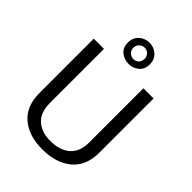

<svg xmlns="http://www.w3.org/2000/svg" viewBox="-266 -1070 1208 1208"><g transform="rotate(45 338.0 -466.0)"><path d="M340 -753.5Q299 -753.5 270.2 -778Q241.5 -802.5 241.5 -846.5Q241.5 -888.5 270.2 -915Q299 -941.5 340 -941.5Q380 -941.5 408.5 -915.2Q437 -889 437 -846.5Q437 -802.5 408.2 -778Q379.5 -753.5 340 -753.5ZM340 -796.5Q361 -796.5 375 -810.2Q389 -824 389 -846.5Q389 -868.5 375 -883.2Q361 -898 340 -898Q319.5 -898 304.5 -883.5Q289.5 -869 289.5 -846.5Q289.5 -824.5 304.5 -810.5Q319.5 -796.5 340 -796.5ZM335 10.5Q216 10.5 144.5 -50.2Q73 -111 73 -229V-711H164V-229Q164 -145.5 210.2 -104Q256.5 -62.5 335 -62.5Q417.5 -62.5 466 -104Q514.5 -145.5 514.5 -229V-711H605V-229Q605 -111 531.2 -50.2Q457.5 10.5 335 10.5Z"/></g></svg>

Font: Roberto Sans
Style: Regular
Weight: 400
Designer: Google (font) & Cristiano Sobral (main changes)
Version: Version 1.500; ttfautohint (v1.8.4.7-5d5b-dirty)